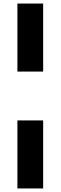

<svg xmlns="http://www.w3.org/2000/svg" viewBox="-20 -839 342 1081"><path d="M78 -819H223V-436H78ZM78 -161H223V222H78Z"/></svg>

Font: Application
Style: Bold
Weight: 700
Designer: Wei Huang
Foundry: Wei Huang
Version: Version 0.012